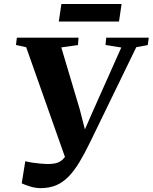

<svg xmlns="http://www.w3.org/2000/svg" viewBox="-20 -933 770 968"><path d="M184.5 15.5Q158.5 15.5 132 7.2Q105.5 -1 89.5 -8.5L107.5 -120Q126 -115.5 146.8 -112.5Q167.5 -109.5 186.2 -108Q205 -106.5 218 -106Q238 -106 254.8 -108.8Q271.5 -111.5 285.8 -120.8Q300 -130 313 -149.5Q326 -169 339.5 -202.5L318.5 -110.5L112 -695L60.5 -706L65 -743H376L373 -706L289 -694L382 -382L421.5 -228L378.5 -213L447 -369.5L591.5 -693.5L512 -706L515.5 -743H730L725 -706L667 -695L436 -219.5Q407.5 -160.5 381 -116.5Q354.5 -72.5 326.2 -43.2Q298 -14 263.8 0.8Q229.5 15.5 184.5 15.5ZM289.5 -913H593L580 -824.5H276.5Z"/></svg>

Font: Merriweather 72pt ExtraBold
Style: Italic
Weight: 800
Italic angle: -7.8°
Version: Version 2.101